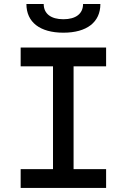

<svg xmlns="http://www.w3.org/2000/svg" viewBox="-20 -928 626 948"><path d="M82 0H503.9V-92.8H343.3V-600.6H503.9V-693.4H82V-600.6H241.7V-92.8H82ZM293 -766.6C408.7 -766.6 475.6 -818.4 475.6 -908.2H390.1C390.1 -860.4 354.5 -833 293 -833C231.4 -833 195.8 -860.4 195.8 -908.2H110.4C110.4 -818.4 177.2 -766.6 293 -766.6Z"/></svg>

Font: CaskaydiaCove Nerd Font
Style: Regular
Weight: 400
Designer: Aaron Bell
Foundry: Saja Typeworks
Version: Version 2111.1;Nerd Fonts 2.3.3